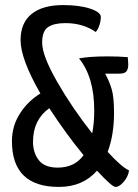

<svg xmlns="http://www.w3.org/2000/svg" viewBox="-20 -726 542 756"><path d="M429 -281Q429 -195 404 -128Q459 -68 488 -55Q485 -31 467.5 -10.5Q450 10 435 10Q421 10 362 -54Q306 10 212 10Q27 10 27 -170Q27 -230 58.5 -279Q90 -328 139 -358Q61 -494 61 -568Q61 -636 104.5 -671Q148 -706 228 -706Q293 -706 335 -692Q377 -678 377 -659Q377 -644 371.5 -627Q366 -610 357 -600Q307 -635 237 -635Q193 -635 169.5 -619.5Q146 -604 146 -558Q146 -507 205 -404Q264 -301 343 -201Q351 -240 351 -291Q351 -423 291 -496Q332 -504 405 -504Q447 -504 483 -501Q483 -499 484 -490Q485 -481 485 -472Q485 -453 477 -444Q469 -435 443 -436H394Q411 -405 420 -374Q429 -343 429 -281ZM309 -115Q242 -196 174 -300Q110 -254 110 -168Q110 -124 133 -95Q156 -66 207 -66Q274 -66 309 -115Z"/></svg>

Font: Yanone Kaffeesatz
Style: Regular
Weight: 400
Designer: Yanone (Cyrillic: Daniel Pouzeot & Huerta Tipografica)
Foundry: Yanone
Version: Version 1.100;PS 001.100;hotconv 1.0.70;makeotf.lib2.5.58329